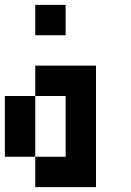

<svg xmlns="http://www.w3.org/2000/svg" viewBox="-20 -770 540 790"><path d="M125 -625V-750H250V-625ZM125 0V-125H0V-375H125V-125H250V-375H125V-500H375V0Z"/></svg>

Font: Tiny5
Style: Regular
Weight: 400
Designer: Stefan Schmidt
Foundry: Made with Bits'n'Picas by Kreative Software
Version: Version 1.002; ttfautohint (v1.8.4.7-5d5b)